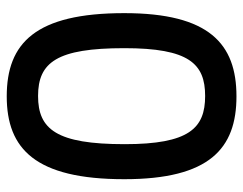

<svg xmlns="http://www.w3.org/2000/svg" viewBox="-96 -615 722 570"><g transform="rotate(-90 265.0 -330.0)"><path d="M264 -671C108 -671 18 -586 18 -322C18 -69 109 11 264 11C420 11 511 -70 511 -322C511 -586 422 -671 264 -671ZM265 -578C365 -578 407 -522 407 -322C407 -130 361 -82 265 -82C169 -82 122 -130 122 -321C122 -523 166 -578 265 -578Z"/></g></svg>

Font: TitilliumText22L
Style: 600 wt
Weight: 600
Designer: Campivisivi
Foundry: Campivisivi
Version: 1.000